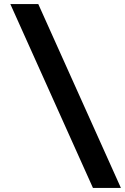

<svg xmlns="http://www.w3.org/2000/svg" viewBox="-20 -720 617 948"><path d="M439 208 31 -700H169L577 208Z"/></svg>

Font: Red Hat Display
Style: Bold
Weight: 700
Designer: Pentagram, MCKL
Foundry: Pentagram, MCKL
Version: Version 1.023; ttfautohint (v1.8.3)